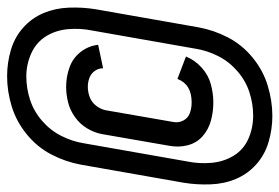

<svg xmlns="http://www.w3.org/2000/svg" viewBox="-143 -635 786 540"><g transform="rotate(-90 250.0 -365.0)"><path d="M194 8Q157 8 121 -2.5Q85 -13 58 -37Q31 -61 17 -94Q3 -127 1.5 -165.5Q0 -204 6 -241L57 -531Q65 -574 85.5 -613.5Q106 -653 142 -682.5Q178 -712 220.5 -725Q263 -738 305 -738H306Q343 -738 379 -727.5Q415 -717 442 -693Q469 -669 483 -636Q497 -603 498.5 -564.5Q500 -526 494 -489L443 -199Q435 -156 414.5 -116.5Q394 -77 358 -47.5Q322 -18 279 -5Q236 8 194 8ZM195 -46Q228 -46 260.5 -56.5Q293 -67 320 -90.5Q347 -114 362.5 -145Q378 -176 383 -208L434 -498Q441 -532 438 -566.5Q435 -601 418 -628.5Q401 -656 370 -670Q339 -684 305 -684Q272 -684 239.5 -673.5Q207 -663 180 -639.5Q153 -616 137.5 -585Q122 -554 117 -522L66 -232Q59 -198 62 -163.5Q65 -129 82 -101Q99 -73 129.5 -59.5Q160 -46 195 -46ZM232 -158Q205 -158 180 -165Q155 -172 136.5 -188.5Q118 -205 111.5 -230Q105 -255 110 -282L143 -472Q147 -493 159 -513Q171 -533 190.5 -547Q210 -561 232 -566.5Q254 -572 276 -572Q304 -572 330.5 -562.5Q357 -553 374 -531Q391 -509 394 -482L328 -468Q328 -481 320.5 -491.5Q313 -502 301 -506.5Q289 -511 276 -511Q261 -511 246.5 -505.5Q232 -500 222.5 -487.5Q213 -475 210 -461L177 -271Q174 -256 181 -242.5Q188 -229 202 -224Q216 -219 232 -219Q283 -219 298 -259L361 -235Q351 -210 330 -191Q309 -172 283 -165Q257 -158 232 -158Z"/></g></svg>

Font: Iosevka SS08
Style: Italic
Weight: 400
Italic angle: -10°
Monospace: yes
Designer: Belleve Invis
Foundry: Belleve Invis
Version: 2.1.0; ttfautohint (v1.8.2)